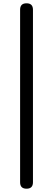

<svg xmlns="http://www.w3.org/2000/svg" viewBox="-20 -864 321 1165"><path d="M102 -281V242C102 268 115 281 141 281C167 281 180 268 180 242V-281V-805C180 -831 167 -844 141 -844C115 -844 102 -831 102 -805Z"/></svg>

Font: GenSenRounded2 TW M
Style: Regular
Weight: 500
Version: Version 2.100;PS 2.1;hotconv 16.6.51;makeotf.lib2.5.65220 DE